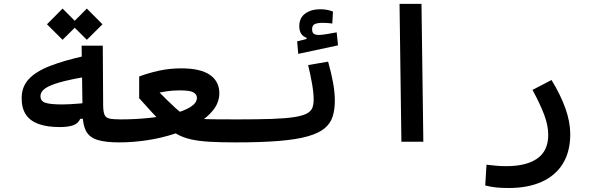

<svg xmlns="http://www.w3.org/2000/svg" viewBox="-20 -713 2970 966"><path d="M280.3 -73.7Q217.8 -73.7 175 -88.9Q132.3 -104 110.6 -136Q88.9 -168 88.9 -219.2Q88.9 -275.9 124.5 -314.7Q160.2 -353.5 231.9 -381.3Q303.7 -409.2 411.6 -433.1L419.9 -328.1Q333 -313.5 281.2 -298.8Q229.5 -284.2 206.5 -267.6Q183.6 -251 183.6 -230Q183.6 -204.1 208.7 -195.8Q233.9 -187.5 293.5 -187.5Q310.1 -187.5 331.8 -188.7Q353.5 -189.9 375.5 -191.7Q397.5 -193.4 414.1 -195.3L418.9 -115.2H383.8Q373 -91.3 347.7 -82.5Q322.3 -73.7 280.3 -73.7ZM580.1 3.4Q509.3 3.4 469.2 -9.5Q429.2 -22.5 412.8 -53.7Q396.5 -85 395.5 -139.6L390.6 -483.4H497.1L499 -181.6Q499.5 -150.4 505.9 -135.5Q512.2 -120.6 530.8 -116.5Q549.3 -112.3 585.9 -112.3Q606.4 -112.3 614.5 -100.1Q622.6 -87.9 622.6 -59.1Q622.6 -28.8 613.8 -12.7Q605 3.4 580.1 3.4ZM417 -512.7 338.4 -590.8 417 -669.9 495.6 -590.8ZM294.9 -512.7 216.3 -590.8 294.9 -669.9 373.5 -590.8Z M578.1 3.4 585.9 -112.3Q659.2 -112.3 728 -119.4Q796.9 -126.5 851.8 -140.6Q906.7 -154.8 938.7 -175Q970.7 -195.3 970.7 -221.2Q970.7 -237.8 953.6 -248Q936.5 -258.3 883.8 -258.3Q848.1 -258.3 815.4 -253.2Q782.7 -248 752.9 -240.7L759.8 -270.5Q795.9 -234.4 819.3 -210.9Q842.8 -187.5 861.3 -170.9Q879.9 -154.3 900.4 -138.2Q913.1 -128.9 931.6 -123.5Q950.2 -118.2 980.5 -115.7Q1010.7 -113.3 1057.6 -112.8Q1104.5 -112.3 1172.9 -112.3Q1211.4 -112.3 1220.9 -99.6Q1230.5 -86.9 1230.5 -57.6Q1230.5 -23.9 1217.5 -10.3Q1204.6 3.4 1165 3.4Q1088.9 3.4 1034.7 0.2Q980.5 -2.9 941.4 -11.7Q902.3 -20.5 871.8 -37.4Q841.3 -54.2 812 -80.6Q778.3 -110.8 749.8 -142.1Q721.2 -173.3 680.2 -218.8V-328.1Q723.1 -344.7 777.8 -356.9Q832.5 -369.1 892.1 -369.1Q988.3 -369.1 1035.9 -336.4Q1083.5 -303.7 1083.5 -243.7Q1083.5 -199.2 1054.2 -161.1Q1024.9 -123 974.4 -92.5Q923.8 -62 859.4 -40.5Q794.9 -19 722.4 -7.8Q649.9 3.4 578.1 3.4Z M1166 3.4Q1155.3 3.4 1150.9 -12Q1146.5 -27.3 1146.5 -59.6Q1146.5 -89.4 1154.5 -100.8Q1162.6 -112.3 1171.9 -112.3Q1277.3 -112.3 1347.4 -114.7Q1417.5 -117.2 1459.7 -123.8Q1502 -130.4 1523.2 -141.6Q1544.4 -152.8 1551.3 -169.9Q1558.1 -187 1558.1 -210.9Q1558.1 -245.1 1550.5 -289.1Q1543 -333 1530.3 -385.7L1630.9 -402.8Q1647 -344.7 1655.8 -296.9Q1664.6 -249 1664.6 -206.1Q1664.6 -161.1 1653.6 -126.5Q1642.6 -91.8 1612.8 -67.1Q1583 -42.5 1527.6 -26.9Q1472.2 -11.2 1383.5 -3.9Q1294.9 3.4 1166 3.4ZM1480.5 -441.9 1475.1 -504.9 1556.6 -525.4 1551.8 -490.7 1522.5 -511.2V-522.9Q1485.8 -535.2 1485.8 -581.5Q1485.8 -623 1515.6 -644.8Q1545.4 -666.5 1591.8 -666.5Q1611.3 -666.5 1627.2 -663.1Q1643.1 -659.7 1655.3 -654.8L1651.9 -594.7Q1640.6 -596.2 1627.4 -597.2Q1614.3 -598.1 1606 -598.1Q1575.2 -598.1 1562.7 -591.3Q1550.3 -584.5 1550.3 -566.4Q1550.3 -549.3 1558.6 -543.2Q1566.9 -537.1 1584.5 -537.1Q1598.6 -537.1 1625.2 -541.7Q1651.9 -546.4 1673.8 -550.3L1680.7 -484.9Z M1999.5 0 1990.2 -693.4H2100.6L2109.9 0Z M2540.5 232.9Q2501.5 232.9 2475.1 230Q2448.7 227.1 2421.4 220.2L2427.7 115.7Q2455.6 118.7 2476.3 120.8Q2497.1 123 2527.3 123Q2628.9 123 2683.6 84.2Q2738.3 45.4 2738.3 -34.7Q2738.3 -80.6 2718.8 -133.5Q2699.2 -186.5 2659.2 -260.7L2754.9 -310.5Q2801.3 -234.4 2825.2 -166.5Q2849.1 -98.6 2849.1 -38.1Q2849.1 49.8 2811.8 110.4Q2774.4 170.9 2705.1 201.9Q2635.7 232.9 2540.5 232.9Z"/></svg>

Font: Cascadia Code Medium
Style: Regular
Weight: 500
Monospace: yes
Designer: Aaron Bell
Foundry: Saja Typeworks
Version: Version 2407.024